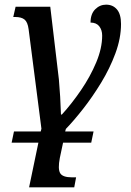

<svg xmlns="http://www.w3.org/2000/svg" viewBox="-20 -565 562 825"><path d="M30 48 40 0H155L158 -12L103 -439Q99 -470 85.5 -481Q72 -492 45 -492H37L47 -536H196L233 -224Q236 -191 238.5 -149.5Q241 -108 242 -73H246Q288 -119 328 -177.5Q368 -236 393.5 -297Q419 -358 419 -412Q419 -436 406.5 -452Q394 -468 369 -468Q369 -505 389 -525Q409 -545 436 -545Q465 -545 482.5 -524.5Q500 -504 500 -462Q500 -401 476 -336Q452 -271 414.5 -209.5Q377 -148 336.5 -96.5Q296 -45 263 -11L260 0H382L372 48H251L237 114Q228 161 238.5 179Q249 197 289 197H307L299 240H105L145 48Z"/></svg>

Font: Noto Serif SemiCondensed Medium
Style: Italic
Weight: 500
Width: 4
Italic angle: -12°
Designer: Monotype Design Team
Foundry: Monotype Imaging Inc.
Version: Version 2.013